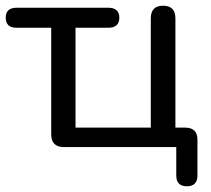

<svg xmlns="http://www.w3.org/2000/svg" viewBox="-22 -514 737 671"><path d="M631 137Q594 137 594 99V0H201Q157 0 157 -45V-417H36Q-2 -417 -2 -452Q-2 -487 36 -487H356Q395 -487 395 -452Q395 -417 356 -417H242V-68H505V-450Q505 -494 548 -494Q591 -494 591 -450V-68H625Q668 -68 668 -26V99Q668 137 631 137Z"/></svg>

Font: Chiron GoRound TC N
Style: Regular
Weight: 350
Designer: Ryoko NISHIZUKA 西塚涼子 (kana, bopomofo & ideographs); Paul D. Hunt (Latin, Greek & Cyrillic); Sandoll Communications 산돌커뮤니
Foundry: Adobe
Version: Version 1.000;hotconv 1.1.1;makeotfexe 2.6.0